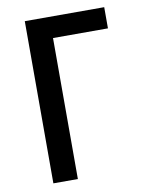

<svg xmlns="http://www.w3.org/2000/svg" viewBox="-83 -796 666 857"><g transform="rotate(-10 250.0 -367.5)"><path d="M89 0V-735H449V-639H200V0Z"/></g></svg>

Font: Iosevka Fixed
Style: Bold
Weight: 700
Monospace: yes
Designer: Belleve Invis
Foundry: Belleve Invis
Version: Version 32.3.0